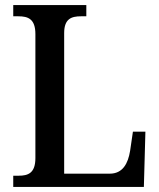

<svg xmlns="http://www.w3.org/2000/svg" viewBox="-20 -734 626 754"><path d="M32 0H545L551 -217H502L491 -142C483 -92 462 -52 411 -52H232V-604C232 -660 260 -670 298 -670H319V-714H32V-670H52C90 -670 119 -660 119 -600V-113C119 -54 90 -44 54 -44H32Z"/></svg>

Font: Noto Serif Tamil SemiCondensed Medium
Style: Regular
Weight: 500
Width: 4
Designer: Indian Type Foundry, Tom Grace, and the Monotype Design Team
Foundry: Monotype Imaging Inc.
Version: Version 2.004